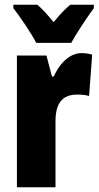

<svg xmlns="http://www.w3.org/2000/svg" viewBox="-20 -786 415 806"><path d="M132 -606H279C300 -645 346 -714 374 -752V-766H275C255 -750 232 -726 205 -693C179 -725 157 -749 137 -766H36V-752C62 -719 115 -641 132 -606ZM322 -563C267 -563 225 -510 206 -465H198L175 -553H51V0H213V-278C213 -350 240 -389 304 -389C325 -389 341 -387 354 -383L367 -557C347 -562 335 -563 322 -563Z"/></svg>

Font: Noto Sans Myanmar UI ExtraCondensed Black
Style: Regular
Weight: 900
Width: 2
Designer: Monotype Design Team
Foundry: Monotype Imaging Inc.
Version: Version 2.103